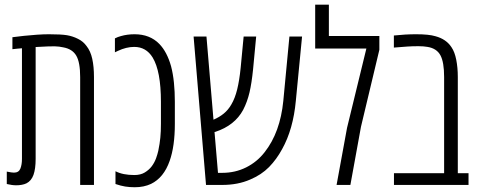

<svg xmlns="http://www.w3.org/2000/svg" viewBox="-20 -785 2024 815"><path d="M48.8 1.5Q31.2 1.5 8.8 -3.9V-56.6Q30.3 -52.2 39.1 -52.2Q59.6 -52.2 66.4 -69.1Q73.2 -85.9 73.2 -110.4V-580.1Q63.5 -579.6 53.2 -578.4Q43 -577.1 32.7 -576.2V-627Q53.2 -629.9 81.1 -632.8Q108.9 -635.7 137.2 -637.7Q165.5 -639.6 187.5 -639.6Q239.3 -639.6 264.2 -635.5Q289.1 -631.3 311 -620.1Q333 -609.4 347.2 -589.8Q364.3 -568.4 371.6 -535.2Q378.9 -502 378.9 -458V0H320.3V-458Q320.3 -520.5 303.7 -548.8Q287.1 -577.1 248.5 -584Q231.9 -587.9 211.9 -588.4Q202.6 -588.4 182.4 -587.9Q162.1 -587.4 131.3 -585.4V-110.4Q131.3 -68.4 122.1 -42.5Q112.8 -17.1 92.3 -6.8Q83 -2.4 72 -0.5Q61 1.5 48.8 1.5Z M552.2 9.8Q529.8 9.8 511.5 6.8Q493.2 3.9 470.2 -3.9V-58.1Q501.5 -42 550.3 -42Q576.7 -42 594.7 -53Q612.8 -64 624.5 -79.6Q636.2 -95.7 642.6 -113.5Q648.9 -131.3 651.9 -145Q658.2 -175.3 660.6 -200.9Q663.1 -226.6 663.1 -259.3V-353Q663.1 -482.9 627.9 -541Q600.1 -585.9 549.8 -585.9Q516.1 -585.9 480 -568.8Q477.1 -567.4 473.9 -565.9Q470.7 -564.5 467.8 -563V-622.1Q480 -628.4 493.2 -631.8Q520 -639.6 551.3 -639.6Q616.2 -639.6 656.2 -598.6Q689 -564.9 706.1 -503.9Q714.4 -472.7 718.3 -434.3Q722.2 -396 722.2 -353V-259.3Q722.2 -164.1 700.2 -102.1Q675.3 -30.8 621.1 -4.4Q590.8 9.8 552.2 9.8Z M854.5 0 801.8 -629.9H856.4L886.2 -276.9Q911.1 -287.6 929.9 -303Q948.7 -318.4 961.9 -341.3Q977.5 -367.7 986.8 -405.5Q996.1 -443.4 1001.5 -496.6L1014.2 -629.9H1067.4L1054.2 -490.2Q1048.3 -432.1 1039.1 -392.6Q1029.8 -353 1012.2 -318.8Q976.6 -252.4 893.6 -225.1Q893.1 -225.1 892.1 -224.9Q891.1 -224.6 890.6 -224.6L905.3 -51.3H923.3Q978.5 -51.3 1024.9 -74.5Q1071.3 -97.7 1103.5 -139.2Q1169.4 -223.1 1182.6 -356.9L1208.5 -629.9H1262.2L1235.8 -357.4Q1224.6 -236.3 1177.7 -152.3Q1154.3 -108.9 1122.1 -75.9Q1089.8 -43 1042 -22.9Q989.7 0 923.3 0Z M1408.7 0 1453.1 -242.2 1535.2 -579.1H1317.9V-765.1H1376V-632.3H1590.3V-573.7L1512.2 -246.6L1467.3 0Z M1652.3 0V-49.8H1865.2V-458Q1865.2 -521.5 1849.4 -550.5Q1833.5 -579.6 1794.9 -585.9Q1778.3 -588.9 1756.3 -588.9Q1730 -588.9 1708.7 -587.4Q1687.5 -585.9 1651.9 -583V-634.3Q1700.7 -639.6 1746.1 -639.6Q1800.8 -639.6 1828.1 -631.3Q1874 -619.1 1896.5 -584.5Q1910.2 -564.5 1916.7 -531.2Q1923.3 -498 1923.3 -458V-49.8H1968.8V0Z"/></svg>

Font: Open Sans Condensed Light
Style: Regular
Weight: 300
Width: 3
Designer: Monotype Design Team
Foundry: Monotype Imaging Inc.
Version: Version 3.003; ttfautohint (v1.8.4)